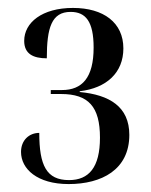

<svg xmlns="http://www.w3.org/2000/svg" viewBox="-20 -843 381 484"><path d="M153 -379C236 -379 306 -415 306 -503C306 -574 256 -604 181 -611V-613C249 -621 291 -660 291 -721C291 -786 241 -823 164 -823C86 -823 41 -786 41 -740C41 -707 64 -696 98 -696C98 -773 110 -813 158 -813C196 -813 216 -789 216 -723C216 -647 187 -616 136 -616H108V-606H134C203 -606 232 -574 232 -496C232 -421 204 -389 154 -389C97 -389 79 -426 79 -508C54 -508 33 -490 33 -460C33 -417 74 -379 153 -379Z"/></svg>

Font: Noto Serif Display Condensed
Style: Regular
Weight: 400
Width: 3
Designer: Monotype Design Team
Foundry: Monotype Imaging Inc.
Version: Version 2.009